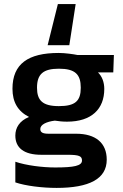

<svg xmlns="http://www.w3.org/2000/svg" viewBox="-20 -743 602 939"><path d="M213 -522H319L350 -723H263ZM257 176C416 176 502 132 502 38C502 -44 448 -89 352 -89H218C190 -89 177 -95 177 -112C177 -134 208 -148 248 -153C268 -150 286 -148 308 -148C428 -148 490 -210 490 -308C490 -341 479 -370 459 -389H534L537 -474H359C340 -478 298 -484 267 -484C118 -484 41 -431 41 -309C41 -244 67 -199 122 -171C75 -152 55 -118 55 -80C55 -19 98 14 182 14H311C368 14 381 21 381 42C381 68 342 76 250 76C187 76 108 66 55 48V149C105 166 186 176 257 176ZM268 -224C188 -224 161 -252 161 -314C161 -381 192 -407 268 -407C348 -407 375 -379 375 -314C375 -249 348 -224 268 -224Z"/></svg>

Font: Kanit Medium
Style: Regular
Weight: 500
Designer: Katatrad Team
Foundry: CadsonDemak
Version: Version 1.000;PS 001.000;hotconv 1.0.88;makeotf.lib2.5.64775